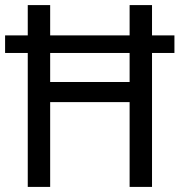

<svg xmlns="http://www.w3.org/2000/svg" viewBox="-21 -734 706 754"><path d="M88 0V-526H-1V-595H88V-714H176V-595H488V-714H576V-595H664V-526H576V0H488V-333H176V0ZM176 -412H488V-526H176Z"/></svg>

Font: Noto Sans Sinhala SemiCondensed
Style: Regular
Weight: 400
Width: 4
Designer: Jelle Bosma - Monotype Design Team
Foundry: Monotype Imaging Inc.
Version: Version 2.006; ttfautohint (v1.8.4.7-5d5b)